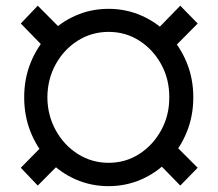

<svg xmlns="http://www.w3.org/2000/svg" viewBox="-20 -633 753 663"><path d="M355 9.8Q294.4 9.8 241.5 -13.4Q188.5 -36.6 148.7 -78.4Q108.9 -120.1 86.2 -176Q63.5 -231.9 63.5 -296.9Q63.5 -361.8 86.2 -417.5Q108.9 -473.1 148.7 -514.6Q188.5 -556.2 241.5 -579.3Q294.4 -602.5 355 -602.5Q415 -602.5 468 -579.3Q521 -556.2 561.3 -514.6Q601.6 -473.1 624.5 -417.5Q647.5 -361.8 647.5 -296.9Q647.5 -231.9 624.5 -176Q601.6 -120.1 561.3 -78.4Q521 -36.6 468 -13.4Q415 9.8 355 9.8ZM355 -70.8Q413.6 -70.8 460.9 -101.3Q508.3 -131.8 536.6 -183.3Q564.9 -234.9 564.5 -296.9Q564.9 -359.9 536.6 -411.1Q508.3 -462.4 460.9 -492.7Q413.6 -522.9 355 -522.9Q296.9 -522.9 248.8 -492.7Q200.7 -462.4 172.4 -411.1Q144 -359.9 143.6 -296.9Q144 -234.9 172.4 -183.3Q200.7 -131.8 248.8 -101.3Q296.9 -70.8 355 -70.8ZM563 -451.2 504.4 -512.7 602.5 -613.3 662.6 -551.8ZM602.5 7.8 504.4 -92.8 563 -153.3 662.6 -53.7ZM110.4 7.8 51.8 -53.7 149.9 -153.3 210.4 -92.8ZM149.9 -451.2 51.8 -551.8 110.4 -613.3 210.4 -512.7Z"/></svg>

Font: Inter Cardless Tabular
Style: Regular
Weight: 400
Designer: Rasmus Andersson
Foundry: rsms
Version: Version 4.000;git-4fc901f